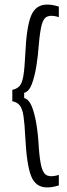

<svg xmlns="http://www.w3.org/2000/svg" viewBox="-20 -726 296 842"><path d="M34 -282V-332Q54 -336 65.5 -348.5Q77 -361 82.5 -393.5Q88 -426 91 -490Q96 -606 116 -656Q136 -706 187 -706Q210 -706 238 -697V-651Q205 -661 187.5 -653.5Q170 -646 162.5 -616Q155 -586 150 -528Q147 -483 139.5 -436.5Q132 -390 119.5 -357Q107 -324 86 -319V-296Q106 -291 118.5 -261.5Q131 -232 139 -185.5Q147 -139 150 -82Q154 -24 162 6.5Q170 37 188 44Q206 51 238 41V87Q210 96 187 96Q136 96 116.5 46Q97 -4 91 -122Q88 -184 83 -217Q78 -250 66.5 -264Q55 -278 34 -282Z"/></svg>

Font: Bricolage Grotesque 10pt Condensed ExtraLight
Style: Regular
Weight: 200
Width: 3
Designer: Mathieu Triay
Foundry: Atelier Triay
Version: Version 1.000; ttfautohint (v1.8.4.7-5d5b);gftools[0.9.32]